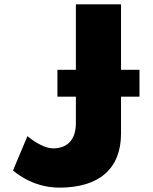

<svg xmlns="http://www.w3.org/2000/svg" viewBox="-20 -845 699 880"><path d="M534.7 -402H619.3V-525H534.7V-825H327.8V-525H243.2V-402H327.8V-281C327.8 -198 282.8 -165 223.3 -165C170.5 -165 105.7 -221 105.7 -221L39.7 -64C39.7 -64 122.2 15 252 15C433.5 15 534.7 -71 534.7 -233Z"/></svg>

Font: Hussar
Style: BdWide
Weight: 700
Foundry: Cannot Into Space Fonts
Version: Version 2.00